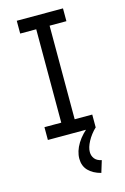

<svg xmlns="http://www.w3.org/2000/svg" viewBox="-129 -681 632 971"><g transform="rotate(-15 187.5 -196.0)"><path d="M58 0V-67H146V-556H62V-623H304V-556H216V-66H308V0ZM295 169 276 231Q234 220 210.5 195.5Q187 171 187 133Q187 94 211.5 54Q236 14 282 -20L309 0Q280 28 263.5 59Q247 90 247 114Q247 134 258.5 149Q270 164 295 169Z"/></g></svg>

Font: Inconsolata Condensed Medium
Style: Regular
Weight: 500
Width: 3
Monospace: yes
Designer: Raph Levien, Cyreal, Brenton Simpson
Foundry: Raph Levien, Cyreal, Google
Version: Version 3.100; ttfautohint (v1.8.4.7-5d5b)